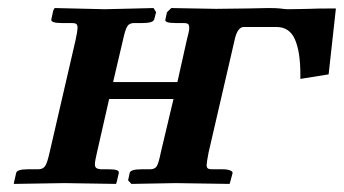

<svg xmlns="http://www.w3.org/2000/svg" viewBox="-20 -454 851 475"><path d="M595.2 -433.1 643.1 -434.1Q664.1 -434.1 671.9 -433.1Q686.5 -431.2 690.9 -431.2Q701.2 -431.2 718.8 -431.6Q736.3 -432.1 744.1 -432.1Q761.2 -433.1 811 -433.1L793 -270L723.1 -258.8V-270Q723.1 -325.7 709.7 -356.4Q696.3 -387.2 664.1 -387.2H583Q569.3 -387.2 562 -361.8L496.1 -77.1Q491.2 -51.8 491.2 -45.9Q491.2 -39.6 494.1 -37.4Q497.1 -35.2 504.9 -35.2H529.8Q543 -35.2 549.8 -32.2Q556.6 -29.3 555.2 -24.9L549.8 -4.9L547.9 1L414.1 -1Q397.9 -0.5 359.4 0Q320.8 0.5 305.2 1L296.9 -7.8L300.8 -25.9Q302.2 -35.2 330.1 -35.2H351.1Q363.3 -35.2 367.9 -43Q372.6 -50.8 377.9 -77.1L409.2 -209H250L220.2 -78.1Q214.8 -55.7 214.8 -47.9Q214.8 -41 218 -38.6Q221.2 -36.1 229 -35.2H249Q263.2 -35.2 269 -33Q274.9 -30.8 273.9 -25.9L269 -4.9L267.1 1L139.2 -1Q121.6 -1 76.2 0Q30.8 1 14.2 1L15.1 -4.9L20 -25.9Q21.5 -35.2 48.8 -35.2H75.2Q86.9 -35.6 92 -43.7Q97.2 -51.8 103 -78.1L167 -355Q171.9 -378.4 171.9 -384.8Q171.9 -392.1 168.9 -394.5Q166 -397 158.2 -397H132.8Q105.5 -397 106.9 -405.8L111.8 -428.2L115.2 -434.1L238.8 -431.2Q256.8 -431.6 299.6 -432.6Q342.3 -433.6 359.9 -434.1L366.2 -423.8L361.8 -407.2Q360.4 -397 333 -397H312Q300.3 -397 295.2 -389.4Q290 -381.8 284.2 -355L259.8 -251H418.9L441.9 -354Q448.2 -377 448.2 -384.8Q448.2 -392.1 445.3 -394.5Q442.4 -397 435.1 -397H414.1Q386.2 -397 389.2 -405.8L393.1 -423.8L403.8 -434.1L514.2 -432.1Q525.9 -432.1 554.4 -432.6Q583 -433.1 595.2 -433.1Z"/></svg>

Font: Linux Libertine
Style: Bold Italic
Weight: 700
Italic angle: -11.5°
Designer: Philipp H. Poll
Foundry: Philipp H. Poll
Version: Version 4.0.5